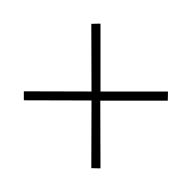

<svg xmlns="http://www.w3.org/2000/svg" viewBox="-93 -701 696 696"><g transform="rotate(-45 255.0 -353.0)"><path d="M428 -550 452 -527 278 -353 451 -180 427 -157 254 -330 81 -156 58 -180 232 -353 59 -527 82 -550 255 -376Z"/></g></svg>

Font: Noto Sans Hebrew SemiCondensed ExtraLight
Style: Regular
Weight: 200
Width: 4
Designer: Monotype Design Team
Foundry: Monotype Imaging Inc.
Version: Version 2.004; ttfautohint (v1.8.4.7-5d5b)